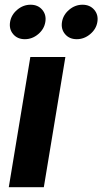

<svg xmlns="http://www.w3.org/2000/svg" viewBox="-20 -780 427 800"><path d="M16.6 0 106.4 -542.5H252.4L162.6 0ZM299.8 -616.7Q269 -616.7 251.2 -637.7Q233.4 -658.7 238.3 -688.5Q243.2 -718.3 268.1 -739.3Q293 -760.3 323.7 -760.3Q354.5 -760.3 372.6 -739.3Q390.6 -718.3 385.7 -688.5Q380.9 -658.7 355.7 -637.7Q330.6 -616.7 299.8 -616.7ZM83.5 -616.7Q52.7 -616.7 34.9 -637.7Q17.1 -658.7 22 -688.5Q26.9 -718.3 51.8 -739.3Q76.7 -760.3 107.4 -760.3Q138.2 -760.3 156 -739.3Q173.8 -718.3 168.9 -688.5Q164.1 -658.7 139.2 -637.7Q114.3 -616.7 83.5 -616.7Z"/></svg>

Font: Inter 16pt
Style: Bold Italic
Weight: 700
Italic angle: -9.3988°
Version: Version 4.001;git-66647c0bb